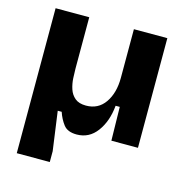

<svg xmlns="http://www.w3.org/2000/svg" viewBox="-104 -625 863 893"><g transform="rotate(15 328.0 -179.0)"><path d="M55 170V-528H217V-281Q217 -261 218.5 -234.5Q220 -208 228 -183.5Q236 -159 255 -143Q274 -127 308 -127Q367 -127 399.5 -174Q432 -221 432 -294V-528H593V0H465L462 -162H442Q435 -86 398 -36Q361 14 301 14Q257 14 237.5 -11.5Q218 -37 207 -70H188L214 118V170Z"/></g></svg>

Font: Bricolage Grotesque 12pt ExtraBold
Style: Regular
Weight: 800
Designer: Mathieu Triay
Foundry: Atelier Triay
Version: Version 1.001; ttfautohint (v1.8.4.7-5d5b);gftools[0.9.33.de